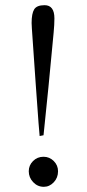

<svg xmlns="http://www.w3.org/2000/svg" viewBox="-20 -709 336 741"><path d="M102 -620Q102 -657 112 -673Q122 -689 152 -689Q190 -689 190 -638Q190 -614 187 -583Q185 -561 167 -373L148 -187L133 -184Q132 -185 118 -382.5Q104 -580 103 -599Q103 -603 102.5 -610Q102 -617 102 -620ZM91 -48Q91 -71 107.5 -87.5Q124 -104 148 -104Q171 -104 187.5 -87.5Q204 -71 204 -48Q204 -23 187.5 -5.5Q171 12 149 12Q125 12 108 -6Q91 -24 91 -48Z"/></svg>

Font: MathJax_Fraktur
Style: Regular
Weight: 400
Version: Version 1.1